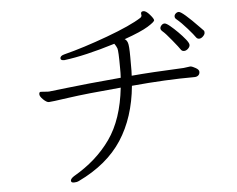

<svg xmlns="http://www.w3.org/2000/svg" viewBox="-53 -784 1107 898"><g transform="rotate(-5 500.0 -335.0)"><path d="M636 -691Q642 -697 641 -701.5Q640 -706 640 -710Q640 -720 652 -720Q664 -720 681 -700.5Q698 -681 698 -673.5Q698 -666 665 -645.5Q632 -625 553 -597Q562 -593 567 -579Q572 -565 572 -512V-447Q572 -435 571 -424Q658 -432 816 -439L846 -443H851Q857 -442 872.5 -433.5Q888 -425 888 -414.5Q888 -404 881 -398Q874 -392 863 -392Q729 -392 568 -377Q554 -229 486 -124.5Q418 -20 282 45Q272 50 258.5 50Q245 50 245 40.5Q245 31 262 20Q370 -42 434.5 -133.5Q499 -225 515 -373Q352 -359 268.5 -347Q185 -335 174.5 -335Q164 -335 148.5 -350Q133 -365 133 -375Q133 -385 139 -386H143L173 -384H180Q185 -384 267.5 -394Q350 -404 519 -419Q520 -430 520 -442V-464Q520 -546 515.5 -557.5Q511 -569 503 -580Q361 -536 263 -524Q246 -524 246 -534Q246 -546 266 -551Q357 -574 471 -616Q585 -658 636 -691ZM816 -702Q832 -702 911 -620Q925 -606 926.5 -604Q928 -602 928 -594.5Q928 -587 919 -578Q910 -569 900.5 -569Q891 -569 885 -578.5Q879 -588 852 -619Q825 -650 801 -670Q795 -675 795 -682.5Q795 -690 801.5 -696Q808 -702 816 -702ZM825 -518Q815 -518 809.5 -527Q804 -536 775 -571.5Q746 -607 735 -616Q724 -625 724 -632.5Q724 -640 730.5 -647Q737 -654 745 -654Q753 -654 770 -640Q787 -626 806 -607Q825 -588 839 -570.5Q853 -553 853 -544Q853 -535 844 -526.5Q835 -518 825 -518Z"/></g></svg>

Font: LXGW WenKai Light
Style: Regular
Weight: 300
Designer: LXGW / Fontworks Inc.
Foundry: LXGW / Fontworks Inc.
Version: Version 1.501; October 10, 2024